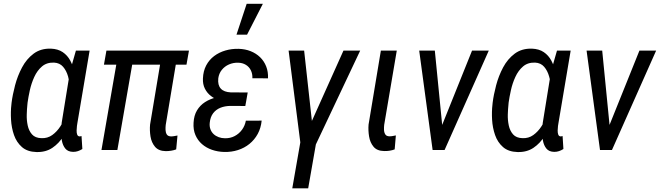

<svg xmlns="http://www.w3.org/2000/svg" viewBox="-20 -797 3506 1020"><path d="M40.5 -241.2 41.5 -251.5Q46.9 -293.9 60.1 -344Q73.2 -394 97.2 -439Q121.1 -483.9 158.7 -512Q196.3 -540 250 -538.6Q288.1 -537.1 313.2 -520Q338.4 -502.9 353.3 -475.1Q368.2 -447.3 375 -414.1Q381.8 -380.9 382.8 -346.9Q383.8 -313 381.3 -283.7L376.5 -243.7Q369.6 -203.1 355.5 -158.4Q341.3 -113.8 317.6 -74.7Q293.9 -35.6 258.3 -11.7Q222.7 12.2 173.3 10.7Q125 9.3 96.4 -15.9Q67.9 -41 54.4 -79.6Q41 -118.2 38.6 -161.1Q36.1 -204.1 40.5 -241.2ZM126.5 -252 125.5 -241.7Q123 -218.8 122.1 -188.7Q121.1 -158.7 127.2 -130.4Q133.3 -102.1 150.1 -83Q167 -64 199.7 -63Q232.4 -61.5 257.6 -79.6Q282.7 -97.7 301 -126.2Q319.3 -154.8 331.1 -186.5Q342.8 -218.3 349.1 -244.6L353 -275.9Q354.5 -298.3 352.3 -329.3Q350.1 -360.4 341.6 -390.9Q333 -421.4 315.2 -442.1Q297.4 -462.9 267.1 -464.4Q228.5 -465.8 203.1 -444.1Q177.7 -422.4 162.1 -388.2Q146.5 -354 138.4 -317.1Q130.4 -280.3 126.5 -252ZM383.3 -528.3H456.1L391.1 -143.1Q390.1 -138.7 388.7 -127.4Q387.2 -116.2 387 -103.5Q386.7 -90.8 390.1 -81.8Q393.6 -72.8 402.8 -72.3Q405.8 -72.3 408.2 -73Q410.6 -73.7 413.1 -74.2L417.5 -5.4Q405.8 2 394 5.9Q382.3 9.8 368.7 9.8Q340.8 9.3 327.1 -7.6Q313.5 -24.4 308.8 -49.3Q304.2 -74.2 304.9 -99.9Q305.7 -125.5 307.6 -144L352.1 -418.9Z M983.9 -528.3 970.7 -453.6H532.2L545.4 -528.3ZM695.3 -528.3 603.5 0H519L610.8 -528.3ZM842.8 -528.3H926.3L860.4 -133.3Q858.9 -120.6 859.4 -106.7Q859.9 -92.8 866 -82.8Q872.1 -72.8 888.7 -72.3Q897.5 -72.3 906 -74Q914.6 -75.7 922.9 -77.1L916 -3.4Q902.8 1.5 888.9 3.7Q875 5.9 860.8 5.9Q822.8 5.4 803.7 -17.1Q784.7 -39.6 779.5 -72Q774.4 -104.5 777.3 -135.3Z M1195.3 -287.1 1292.5 -286.6 1283.2 -233.9 1203.1 -234.4Q1174.3 -233.9 1150.6 -224.4Q1127 -214.8 1112.1 -195.1Q1097.2 -175.3 1094.2 -144.5Q1092.3 -125.5 1097.9 -110.4Q1103.5 -95.2 1114.7 -84.7Q1126 -74.2 1141.6 -68.4Q1157.2 -62.5 1175.3 -62.5Q1203.6 -62 1226.8 -74.2Q1250 -86.4 1265.6 -107.7Q1281.2 -128.9 1286.1 -155.8L1370.1 -156.2Q1366.2 -116.7 1349.1 -85.4Q1332 -54.2 1305.2 -32.5Q1278.3 -10.7 1244.1 0.2Q1210 11.2 1170.9 10.3Q1136.2 9.3 1106 -1.2Q1075.7 -11.7 1053 -31.5Q1030.3 -51.3 1018.1 -79.8Q1005.9 -108.4 1008.3 -145Q1010.3 -183.6 1026.6 -210.7Q1043 -237.8 1069.3 -254.6Q1095.7 -271.5 1128.2 -279.3Q1160.6 -287.1 1195.3 -287.1ZM1286.6 -252.4 1201.2 -252.9Q1173.8 -253.9 1147.7 -262.5Q1121.6 -271 1100.8 -286.9Q1080.1 -302.7 1068.4 -326.2Q1056.6 -349.6 1058.1 -380.4Q1059.6 -419.4 1075.4 -449.5Q1091.3 -479.5 1117.7 -499.3Q1144 -519 1177.7 -528.8Q1211.4 -538.6 1248 -537.6Q1282.7 -536.6 1311.5 -525.1Q1340.3 -513.7 1361.6 -493.2Q1382.8 -472.7 1394 -444.3Q1405.3 -416 1403.8 -380.9L1320.8 -381.3Q1321.8 -404.8 1312.7 -423.3Q1303.7 -441.9 1286.1 -452.6Q1268.6 -463.4 1244.6 -463.9Q1218.8 -464.4 1196.3 -454.6Q1173.8 -444.8 1158.4 -425.8Q1143.1 -406.7 1139.6 -380.9Q1137.7 -362.8 1141.1 -349.1Q1144.5 -335.4 1153.1 -326.2Q1161.6 -316.9 1174.8 -312Q1188 -307.1 1205.6 -306.2L1295.9 -305.7ZM1236.3 -612.8 1290.5 -776.9H1376.5L1292.5 -612.8Z M1664.1 -64.5 1617.2 203.6H1532.7L1579.6 -64.5ZM1625 -127.9 1804.7 -528.3H1893.6L1644 0H1586.4ZM1595.7 -528.3 1641.1 -116.7 1632.8 0H1580.6L1513.2 -528.3Z M2003.4 -528.3H2087.9L2021 -133.8Q2019.5 -121.6 2020 -107.4Q2020.5 -93.3 2026.9 -83Q2033.2 -72.8 2049.8 -72.8Q2058.1 -72.8 2066.7 -74.5Q2075.2 -76.2 2083 -77.6L2076.7 -3.4Q2063.5 1.5 2049.3 3.7Q2035.2 5.9 2021 5.4Q1982.9 4.9 1964.4 -17.6Q1945.8 -40 1940.7 -72.3Q1935.5 -104.5 1938 -135.3Z M2309.6 -85 2487.8 -528.3H2576.7L2341.8 0H2283.2ZM2290 -528.3 2335 -73.7 2331.5 0H2278.3L2207 -528.3Z M2596.2 -241.2 2597.2 -251.5Q2602.5 -293.9 2615.7 -344Q2628.9 -394 2652.8 -439Q2676.8 -483.9 2714.4 -512Q2752 -540 2805.7 -538.6Q2843.8 -537.1 2868.9 -520Q2894 -502.9 2908.9 -475.1Q2923.8 -447.3 2930.7 -414.1Q2937.5 -380.9 2938.5 -346.9Q2939.5 -313 2937 -283.7L2932.1 -243.7Q2925.3 -203.1 2911.1 -158.4Q2897 -113.8 2873.3 -74.7Q2849.6 -35.6 2814 -11.7Q2778.3 12.2 2729 10.7Q2680.7 9.3 2652.1 -15.9Q2623.5 -41 2610.1 -79.6Q2596.7 -118.2 2594.2 -161.1Q2591.8 -204.1 2596.2 -241.2ZM2682.1 -252 2681.2 -241.7Q2678.7 -218.8 2677.7 -188.7Q2676.8 -158.7 2682.9 -130.4Q2689 -102.1 2705.8 -83Q2722.7 -64 2755.4 -63Q2788.1 -61.5 2813.2 -79.6Q2838.4 -97.7 2856.7 -126.2Q2875 -154.8 2886.7 -186.5Q2898.4 -218.3 2904.8 -244.6L2908.7 -275.9Q2910.2 -298.3 2908 -329.3Q2905.8 -360.4 2897.2 -390.9Q2888.7 -421.4 2870.8 -442.1Q2853 -462.9 2822.8 -464.4Q2784.2 -465.8 2758.8 -444.1Q2733.4 -422.4 2717.8 -388.2Q2702.1 -354 2694.1 -317.1Q2686 -280.3 2682.1 -252ZM2939 -528.3H3011.7L2946.8 -143.1Q2945.8 -138.7 2944.3 -127.4Q2942.9 -116.2 2942.6 -103.5Q2942.4 -90.8 2945.8 -81.8Q2949.2 -72.8 2958.5 -72.3Q2961.4 -72.3 2963.9 -73Q2966.3 -73.7 2968.8 -74.2L2973.1 -5.4Q2961.4 2 2949.7 5.9Q2938 9.8 2924.3 9.8Q2896.5 9.3 2882.8 -7.6Q2869.1 -24.4 2864.5 -49.3Q2859.9 -74.2 2860.6 -99.9Q2861.3 -125.5 2863.3 -144L2907.7 -418.9Z M3198.7 -85 3377 -528.3H3465.8L3231 0H3172.4ZM3179.2 -528.3 3224.1 -73.7 3220.7 0H3167.5L3096.2 -528.3Z"/></svg>

Font: Roboto Condensed
Style: Italic
Weight: 400
Italic angle: -12°
Designer: Christian Robertson
Foundry: Google
Version: Version 3.0